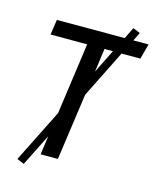

<svg xmlns="http://www.w3.org/2000/svg" viewBox="-121 -833 804 987"><g transform="rotate(15 281.0 -340.0)"><path d="M440 -608 314 -355 264 0H172L186 -100L101 70L63 54L204 -228L257 -608H62L74 -689H435L465 -750L503 -734L481 -689H562L540 -608ZM394 -608H349L332 -483Z"/></g></svg>

Font: Fira Sans
Style: Italic
Weight: 400
Italic angle: -8°
Designer: bBox Type GmbH & Carrois Corporate GbR & Edenspiekermann AG
Foundry: bBox Type GmbH & Carrois Corporate GbR & Edenspiekermann AG
Version: Version 4.301